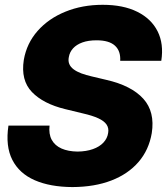

<svg xmlns="http://www.w3.org/2000/svg" viewBox="-20 -757 684 787"><path d="M276.9 9.8Q185.5 9.3 122.3 -18.3Q59.1 -45.9 30.5 -101.8Q2 -157.7 14.6 -242.2H183.1Q179.2 -207.5 192.1 -183.8Q205.1 -160.2 232.2 -148.2Q259.3 -136.2 298.3 -135.7Q334 -136.2 360.8 -145.8Q387.7 -155.3 403.8 -172.4Q419.9 -189.5 423.3 -211.9Q426.8 -231.9 416.7 -246.6Q406.7 -261.2 382.8 -272.2Q358.9 -283.2 320.3 -292L247.6 -309.6Q157.2 -331.5 110.8 -379.9Q64.5 -428.2 77.6 -511.7Q89.4 -579.6 134.3 -630.4Q179.2 -681.2 248.3 -709.2Q317.4 -737.3 400.9 -737.3Q485.4 -737.3 542.7 -708.7Q600.1 -680.2 626 -628.7Q651.9 -577.1 641.1 -507.8H472.7Q475.1 -547.9 451.2 -569.8Q427.2 -591.8 376 -591.8Q341.8 -591.8 317.6 -583Q293.5 -574.2 279.5 -558.8Q265.6 -543.5 262.2 -523.4Q258.8 -507.3 263.9 -494.9Q269 -482.4 281.7 -472.9Q294.4 -463.4 313.2 -456.3Q332 -449.2 356 -443.8L415.5 -429.7Q467.3 -418 505.4 -398.4Q543.5 -378.9 567.6 -352.1Q591.8 -325.2 600.3 -290Q608.9 -254.9 602.1 -211.4Q590.3 -142.1 547.6 -92.8Q504.9 -43.5 436.3 -17.1Q367.7 9.3 276.9 9.8Z"/></svg>

Font: Inter Tight ExtraBold
Style: Italic
Weight: 800
Italic angle: -9.39999°
Designer: Rasmus Andersson
Foundry: rsms
Version: Version 3.004